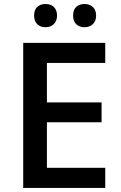

<svg xmlns="http://www.w3.org/2000/svg" viewBox="-20 -925 598 945"><path d="M498 -99.1V0H94.2V-713.9H498V-615.2H210.9V-420.9H480V-323.2H210.9V-99.1ZM147.9 -848.1Q147.9 -877 163.6 -891.1Q179.2 -905.3 204.1 -905.3Q230.5 -905.3 245.6 -890.1Q260.7 -875 260.7 -848.1Q260.7 -822.3 245.1 -806.6Q229.5 -791 204.1 -791Q179.2 -791 163.6 -805.7Q147.9 -820.3 147.9 -848.1ZM339.8 -848.1Q339.8 -877 355.5 -891.1Q371.1 -905.3 396 -905.3Q422.4 -905.3 437.7 -889.9Q453.1 -874.5 453.1 -848.1Q453.1 -822.3 437.3 -806.6Q421.4 -791 396 -791Q371.1 -791 355.5 -805.7Q339.8 -820.3 339.8 -848.1Z"/></svg>

Font: Open Sans
Style: SemiBold
Weight: 600
Foundry: Ascender Corporation
Version: Version 1.10